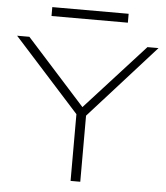

<svg xmlns="http://www.w3.org/2000/svg" viewBox="-58 -915 837 967"><g transform="rotate(5 360.5 -432.0)"><path d="M335 0V-357L348 -323L3 -705H65L367 -370H357L662 -705H718L374 -323L384 -357V0ZM167 -819V-864H553V-819Z"/></g></svg>

Font: Nunito Sans 10pt Expanded ExtraLight
Style: Regular
Weight: 250
Width: 7
Designer: Vernon Adams
Foundry: Vernon Adams
Version: Version 3.101;gftools[0.9.27]